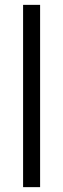

<svg xmlns="http://www.w3.org/2000/svg" viewBox="-20 -770 260 790"><path d="M145 0H75V-750H145Z"/></svg>

Font: Puffins on Iceburgs
Style: Regular
Weight: 400
Version: Version 1.0